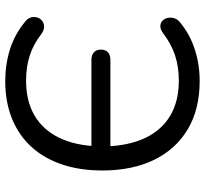

<svg xmlns="http://www.w3.org/2000/svg" viewBox="-44 -710 763 714"><g transform="rotate(-90 337.0 -352.5)"><path d="M393 9Q288.5 9 214.2 -35Q140 -79 100.2 -160.2Q60.5 -241.5 60.5 -353Q60.5 -436.5 83 -503Q105.5 -569.5 148.2 -616.5Q191 -663.5 253 -688.8Q315 -714 393 -714Q454 -714 509.8 -696.8Q565.5 -679.5 611.5 -642Q625.5 -632 629.2 -619.8Q633 -607.5 629.8 -596Q626.5 -584.5 617.5 -577.2Q608.5 -570 596 -569.5Q583.5 -569 569 -579Q529.5 -609.5 487.8 -623Q446 -636.5 394.5 -636.5Q318 -636.5 264.8 -605Q211.5 -573.5 182.5 -514Q153.5 -454.5 150.5 -371L122.5 -393.5H471.5Q490 -393.5 500 -384.2Q510 -375 510 -358.5Q510 -341 500 -332Q490 -323 471.5 -323H121L150 -342.5Q152.5 -254.5 181.5 -193.5Q210.5 -132.5 264.2 -100.5Q318 -68.5 394.5 -68.5Q446 -68.5 488.5 -82.5Q531 -96.5 571 -127Q586 -138 598.2 -137.2Q610.5 -136.5 618.2 -128.5Q626 -120.5 628.2 -108.2Q630.5 -96 626 -83.5Q621.5 -71 609 -62Q565 -26.5 509.8 -8.8Q454.5 9 393 9Z"/></g></svg>

Font: Nunito ExtraLight
Style: Regular
Weight: 200
Designer: Vernon Adams
Foundry: Vernon Adams
Version: Version 3.602;April 4, 2023;FontCreator 14.0.0.2856 64-bit